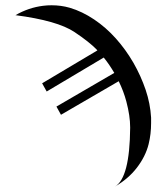

<svg xmlns="http://www.w3.org/2000/svg" viewBox="-20 -701 625 721"><path d="M38.1 -644C142.6 -630.4 216.8 -609.4 259.8 -580.6C297.9 -555.2 325.2 -533.2 342.8 -515.1L345.7 -511.7L138.2 -388.2L155.3 -357.4L369.6 -484.9C384.3 -466.8 397 -447.8 409.2 -427.2L191.9 -300.8L209 -270L425.8 -396C438 -371.1 447.8 -345.2 454.6 -319.3C463.9 -283.7 468.8 -252 468.8 -222.7V-221.2C467.8 -95.2 448.7 -21.5 411.1 0C444.8 -19.5 472.2 -43 493.7 -70.8C515.1 -98.6 530.3 -128.4 538.1 -159.7C544.4 -185.1 547.4 -211.4 547.4 -238.8V-252.4V-259.3C545.4 -294.4 538.6 -329.1 526.9 -363.8C515.1 -398.4 500 -432.1 481 -465.3C461.4 -499 439.5 -529.3 415 -556.6C390.6 -584 363.3 -607.9 333.5 -627.9C303.7 -647.9 273.4 -662.6 241.7 -671.9C219.7 -678.2 197.3 -681.2 173.8 -681.2C163.1 -681.2 152.3 -680.7 141.6 -679.2C106.4 -674.8 71.8 -663.6 38.1 -644Z"/></svg>

Font: Tuffy
Style: Regular
Weight: 500
Designer: Thatcher Ulrich, Karoly Barta and Michael Everson
Version: Version 001.270